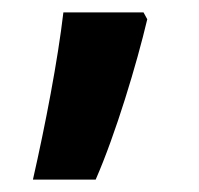

<svg xmlns="http://www.w3.org/2000/svg" viewBox="-20 -154 320 309"><path d="M217 -123 211 -134H82C73 -57 53 47 33 135H134C166 62 200 -51 217 -123Z"/></svg>

Font: Noto Sans Thai Looped UI Narrow
Style: Bold
Weight: 700
Width: 4
Designer: Cadson Demak Team
Foundry: Cadson Demak Co., Ltd.
Version: Version 1.000